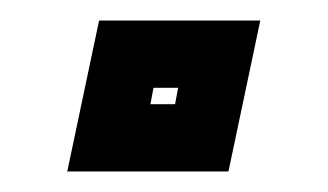

<svg xmlns="http://www.w3.org/2000/svg" viewBox="-20 -167 319 187"><path d="M45.5 0 76.5 -147H233.5L202.5 0ZM126.5 -65.5H150.5L153.5 -81.5H129.5Z"/></svg>

Font: Tourney Condensed Regular
Style: Bold Italic
Weight: 700
Width: 3
Italic angle: -12°
Designer: Tyler Finck
Foundry: Etcetera Type Co
Version: Version 1.010; ttfautohint (v1.8.3)